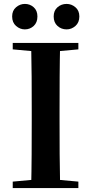

<svg xmlns="http://www.w3.org/2000/svg" viewBox="-20 -960 466 980"><path d="M107 -810Q82 -810 62 -827.5Q42 -845 42 -876Q42 -906 62 -923Q82 -940 107 -940Q133 -940 152 -923Q171 -906 171 -876Q171 -845 152 -827.5Q133 -810 107 -810ZM320 -810Q293 -810 273.5 -827.5Q254 -845 254 -876Q254 -906 273.5 -923Q293 -940 320 -940Q345 -940 365 -923Q385 -906 385 -876Q385 -845 365 -827.5Q345 -810 320 -810ZM45 0V-33L198 -47H226L380 -33V0ZM139 0Q141 -85 141.5 -171.5Q142 -258 142 -346V-394Q142 -481 141.5 -567.5Q141 -654 139 -741H287Q285 -656 284.5 -568.5Q284 -481 284 -394V-347Q284 -260 284.5 -173.5Q285 -87 287 0ZM45 -708V-741H380V-708L226 -694H198Z"/></svg>

Font: Noto Serif JP ExtraLight
Style: Bold
Weight: 700
Version: Version 2.003-H1;hotconv 1.1.1;makeotfexe 2.6.0